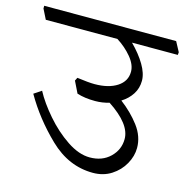

<svg xmlns="http://www.w3.org/2000/svg" viewBox="-123 -732 797 818"><g transform="rotate(15 275.5 -323.0)"><path d="M577 -585H375Q413 -547 435.5 -509Q458 -471 458 -439Q458 -406 441 -379.5Q424 -353 395 -335Q444 -298 478 -253Q512 -208 512 -157Q512 -121 492.5 -86Q473 -51 438 -28.5Q403 -6 357 -6Q250 -6 165 -88Q80 -170 25 -266L58 -288Q83 -241 128 -189Q173 -137 226 -101.5Q279 -66 327 -66Q382 -66 416.5 -99.5Q451 -133 451 -180Q451 -246 349 -313Q319 -304 287 -304Q241 -304 207 -315L182 -366L189 -380Q240 -373 266 -373Q328 -373 365.5 -397.5Q403 -422 403 -464Q403 -495 376 -527.5Q349 -560 311 -584H-5L-27 -628V-640H555L578 -597Z"/></g></svg>

Font: Martel Light
Style: Regular
Weight: 300
Designer: Dan Reynolds
Foundry: Dan Reynolds
Version: Version 1.001; ttfautohint (v1.1) -l 5 -r 5 -G 72 -x 0 -D la